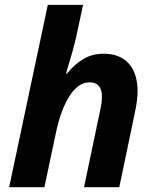

<svg xmlns="http://www.w3.org/2000/svg" viewBox="-20 -780 644 800"><path d="M477.1 0 542 -311C549.5 -345.9 553.2 -375.2 553.2 -398.9C553.2 -449.4 540.9 -488.2 516.4 -515.4C491.8 -542.6 457 -556.2 412.1 -556.2C379.6 -556.2 350.9 -548.6 326.2 -533.4C301.4 -518.3 279 -498.2 258.8 -473.1H254.9C276 -542.2 290 -592.4 296.9 -624C303.7 -655.6 313.5 -700.8 326.2 -759.8H179.2L18.1 0H165L212.9 -226.1C226.9 -292.5 246.1 -344.2 270.5 -381.3C294.9 -418.5 322.1 -437 352.1 -437C387.2 -437 404.8 -417 404.8 -377C404.8 -360.4 402.2 -341 397 -318.8L330.1 0Z"/></svg>

Font: OpenSans
Style: Bold Italic
Weight: 700
Italic angle: -12°
Foundry: Ascender Corporation
Version: Version 1.10; ttfautohint (v1.2) -l 8 -r 50 -G 200 -x 14 -D 